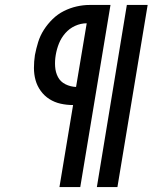

<svg xmlns="http://www.w3.org/2000/svg" viewBox="-20 -755 640 775"><path d="M371 0 492 -735H576L454 0ZM220 0 275 -331Q249 -331 224.5 -336.5Q200 -342 179.5 -355Q159 -368 144.5 -388Q130 -408 123.5 -431.5Q117 -455 117 -481Q117 -507 121 -533Q126 -559 134 -585Q142 -611 157 -634.5Q172 -658 192.5 -678Q213 -698 238 -710.5Q263 -723 289.5 -729Q316 -735 342 -735H426L304 0ZM287 -404 330 -661Q306 -661 283 -650.5Q260 -640 243.5 -621Q227 -602 218 -579.5Q209 -557 205 -533Q201 -510 202.5 -486.5Q204 -463 214 -444Q224 -425 244 -415Q264 -405 287 -404Z"/></svg>

Font: Iosevka Curly Slab ExObl
Style: Regular
Weight: 400
Width: 7
Italic angle: -9°
Monospace: yes
Designer: Belleve Invis
Foundry: Belleve Invis
Version: Version 11.1.0; ttfautohint (v1.8.3)